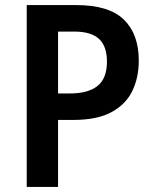

<svg xmlns="http://www.w3.org/2000/svg" viewBox="-20 -734 607 754"><path d="M280 -714Q408 -714 466.5 -657Q525 -600 525 -496Q525 -430 500 -377.5Q475 -325 418.5 -294Q362 -263 268 -263H208V0H85V-714ZM272 -610H208V-367H255Q326 -367 363 -396.5Q400 -426 400 -492Q400 -553 368.5 -581.5Q337 -610 272 -610Z"/></svg>

Font: Noto Sans Gujarati SemiCondensed SemiBold
Style: Regular
Weight: 600
Width: 4
Designer: Jelle Bosma - Monotype Design Team, Universal Thirst
Foundry: Monotype Imaging Inc.
Version: Version 2.106; ttfautohint (v1.8.4.7-5d5b)